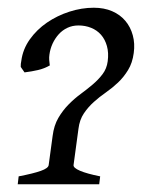

<svg xmlns="http://www.w3.org/2000/svg" viewBox="-20 -477 377 497"><path d="M25.9 0 28.3 -20.5Q66.4 -27.8 85.7 -34.7Q105 -41.5 106 -49.8L116.2 -125Q119.6 -152.3 131.1 -171.9Q142.6 -191.4 157.5 -206.5Q172.4 -221.7 189 -233.9Q205.6 -246.1 220.2 -258.5Q234.9 -271 245.6 -285.2Q256.3 -299.3 258.8 -318.4Q261.7 -340.3 256.8 -357.7Q252 -375 241.5 -387Q231 -398.9 215.8 -405Q200.7 -411.1 183.1 -411.1Q167.5 -411.1 154.5 -405Q141.6 -398.9 132.1 -388.4Q122.6 -377.9 116.2 -364.3Q109.9 -350.6 107.9 -335.4Q106.9 -328.6 107.4 -321.5Q107.9 -314.5 108.9 -307.6Q94.2 -299.3 78.4 -295.7Q62.5 -292 43.5 -289.6L33.7 -303.7Q33.7 -307.6 33.9 -311.8Q34.2 -315.9 35.2 -319.8Q39.1 -349.6 57.1 -375Q75.2 -400.4 101.6 -418.5Q127.9 -436.5 159.7 -446.8Q191.4 -457 222.7 -457Q249.5 -457 270.3 -448Q291 -439 304.4 -423.1Q317.9 -407.2 323.7 -385.7Q329.6 -364.3 326.2 -339.8Q322.8 -314 311.5 -295.7Q300.3 -277.3 285.6 -263.4Q271 -249.5 254.2 -237.8Q237.3 -226.1 222.7 -212.9Q208 -199.7 197 -183.3Q186 -167 183.1 -143.6L170.4 -49.8Q169.4 -42.5 187.3 -34.9Q205.1 -27.3 239.3 -20.5L236.8 0Z"/></svg>

Font: Gentium Plus APac
Style: Italic
Weight: 400
Italic angle: -8°
Designer: J. Victor Gaultney, Annie Olsen, Iska Routamaa, Becca Hirsbrunner
Foundry: SIL International
Version: Version 5.000